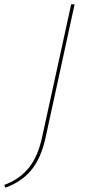

<svg xmlns="http://www.w3.org/2000/svg" viewBox="-78 -678 408 893"><path d="M118 -41 253 -658H269L134 -38Q113 58 67.5 113Q22 168 -53 195L-58 182Q13 156 56 102.5Q99 49 118 -41Z"/></svg>

Font: EauTestInfant Thin
Style: Italic
Weight: 250
Italic angle: -12°
Designer: Christian Thalmann (Catharsis Fonts)
Version: Version 0.001;PS 000.001;hotconv 1.0.88;makeotf.lib2.5.64775